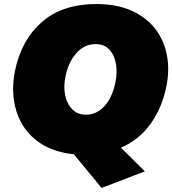

<svg xmlns="http://www.w3.org/2000/svg" viewBox="-20 -749 851 949"><path d="M482 180Q458 150.5 434.5 122Q411 93.5 392 70.5L345 13.5Q255 4 192.2 -33.2Q129.5 -70.5 93.8 -128Q58 -185.5 48.5 -256.2Q39 -327 55 -403Q86.5 -553 187.8 -641Q289 -729 456 -729Q557.5 -729 630.8 -696Q704 -663 748 -605.5Q792 -548 805.5 -473.2Q819 -398.5 801 -315Q779 -212.5 723 -135.2Q667 -58 578 -19Q607.5 10.5 636.2 38.8Q665 67 696 98ZM404 -182Q457.5 -182 496 -224Q534.5 -266 550 -340Q560.5 -388.5 553.2 -432.2Q546 -476 521 -503.5Q496 -531 453 -531Q397 -531 358 -487Q319 -443 304 -373Q293 -322.5 302 -279Q311 -235.5 337.2 -208.8Q363.5 -182 404 -182Z"/></svg>

Font: Commissioner Black
Style: Italic
Weight: 900
Italic angle: -12°
Designer: Kostas Bartsokas
Foundry: Kostas Bartsokas
Version: Version 1.000; ttfautohint (v1.8.3)